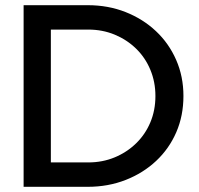

<svg xmlns="http://www.w3.org/2000/svg" viewBox="-20 -720 767 740"><path d="M176 -94H320Q375 -94 422 -113.5Q469 -133 504.5 -167.5Q540 -202 559.5 -248.5Q579 -295 579 -350Q579 -404 559.5 -451Q540 -498 504.5 -532.5Q469 -567 422 -586.5Q375 -606 320 -606H176ZM71 0V-700H318Q397 -700 464 -673.5Q531 -647 581 -600Q631 -553 659 -489Q687 -425 687 -350Q687 -274 659.5 -210.5Q632 -147 582 -100Q532 -53 464.5 -26.5Q397 0 318 0Z"/></svg>

Font: Red Hat Display Medium
Style: Regular
Weight: 500
Designer: Pentagram, MCKL
Foundry: Pentagram, MCKL
Version: Version 1.023